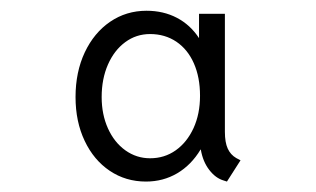

<svg xmlns="http://www.w3.org/2000/svg" viewBox="-20 -748 602 366"><path d="M124 -563Q124 -610.8 141.6 -648.2Q159.2 -685.5 189.9 -706.5Q220.7 -727.5 259.3 -727.5Q291.5 -727.5 317.1 -714.1Q342.8 -700.7 359.4 -675.3V-721.7H408.7V-496.6Q408.7 -476.6 414.1 -464.8Q419.4 -453.1 430.2 -446.8L438.5 -442.4L412.6 -401.9L406.7 -403.8Q391.1 -408.2 378.9 -424.1Q366.7 -439.9 362.8 -462.9H362.3Q344.7 -433.6 317.9 -417.7Q291 -401.9 258.3 -401.9Q219.7 -401.9 189.2 -422.4Q158.7 -442.9 141.4 -479.5Q124 -516.1 124 -563ZM361.3 -565.4Q361.3 -600.6 349.6 -627.2Q337.9 -653.8 316.2 -668.5Q294.4 -683.1 266.1 -683.1Q239.7 -683.1 218.8 -667.7Q197.8 -652.3 185.8 -625Q173.8 -597.7 173.8 -563Q173.8 -529.8 185.8 -503.2Q197.8 -476.6 219 -461.4Q240.2 -446.3 266.1 -446.3Q293.5 -446.3 314.9 -461.4Q336.4 -476.6 348.9 -503.7Q361.3 -530.8 361.3 -565.4Z"/></svg>

Font: Reddit Mono Light
Style: Regular
Weight: 300
Monospace: yes
Designer: Stephen Hutchings
Foundry: Reddit
Version: Version 1.011